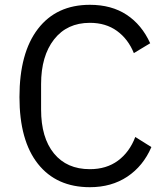

<svg xmlns="http://www.w3.org/2000/svg" viewBox="-20 -766 690 799"><path d="M61 -362Q61 -546 138 -646Q215 -746 354 -746Q444 -746 507 -704.5Q570 -663 605 -586L537 -545Q513 -604 466.5 -637.5Q420 -671 354 -671Q259 -671 205 -602Q151 -533 151 -416V-310Q151 -193 204.5 -127.5Q258 -62 354 -62Q423 -62 471 -97.5Q519 -133 543 -196L610 -154Q576 -75 510 -31Q444 13 354 13Q215 13 138 -84Q61 -181 61 -362Z"/></svg>

Font: IBM Plex Sans JP
Style: Regular
Weight: 400
Designer: Mike Abbink; Paul van der Laan; Pieter van Rosmalen; Wujin Sim; Yejin Wi; Jinhee Kim; Boomi Park; Yona Kim; Kichan Ma
Foundry: Sandoll Inc.
Version: Version 1.001